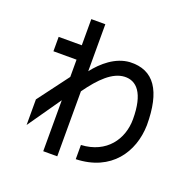

<svg xmlns="http://www.w3.org/2000/svg" viewBox="-123 -753 965 952"><g transform="rotate(20 359.5 -276.5)"><path d="M275 -271C334 -354 392 -410 454 -413C517 -416 565 -367 565 -229C565 -124 499 -28 366 -21V54C551 48 637 -82 640 -225C640 -405 581 -496 454 -490C379 -485 317 -431 275 -377V-625H201V-487H79V-411H201V-320L79 -157V-22L201 -197V72H275Z"/></g></svg>

Font: コーポレート・ロゴ ver3 Medium
Style: Regular
Weight: 500
Designer: [KANA_main] LOGOTYPE.JP [Source Han Sans] Ryoko NISHIZUKA 西塚涼子 (kana, bopomofo & ideographs); Paul D. Hunt (Latin, Greek
Version: Version 12.001;FEAKit 1.0